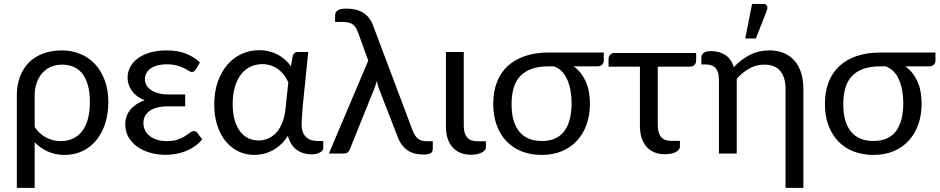

<svg xmlns="http://www.w3.org/2000/svg" viewBox="-20 -766 4692 958"><path d="M153 -132Q178.5 -95.5 212.2 -78.8Q246 -62 282 -62Q352.5 -62 390.5 -112.5Q428.5 -163 428.5 -256.5Q428.5 -306 418.2 -341.5Q408 -377 389.8 -399.8Q371.5 -422.5 345.8 -433Q320 -443.5 289 -443.5Q260.5 -443.5 235.8 -433.2Q211 -423 192.8 -403.2Q174.5 -383.5 163.8 -355Q153 -326.5 153 -290ZM64 -290Q64 -341.5 79.5 -383Q95 -424.5 124 -453.8Q153 -483 194.8 -498.8Q236.5 -514.5 289 -514.5Q337 -514.5 379.2 -497.5Q421.5 -480.5 452.8 -447.5Q484 -414.5 502.2 -366.5Q520.5 -318.5 520.5 -256.5Q520.5 -200.5 505.5 -152.2Q490.5 -104 462.5 -68.8Q434.5 -33.5 393.8 -13.2Q353 7 302 7Q256.5 7 219 -9.8Q181.5 -26.5 153 -56V171.5H64Z M989 -71Q972.5 -50.5 951.5 -36Q930.5 -21.5 906.8 -12Q883 -2.5 857.5 2Q832 6.5 807 6.5Q765.5 6.5 729 -4Q692.5 -14.5 664.8 -34.2Q637 -54 621 -82Q605 -110 605 -145Q605 -188.5 631 -219.2Q657 -250 702 -266Q678.5 -275 662.2 -288Q646 -301 636 -316Q626 -331 621.2 -347.2Q616.5 -363.5 616.5 -379Q616.5 -405.5 628.8 -430Q641 -454.5 665.5 -473.2Q690 -492 726.5 -503.2Q763 -514.5 812 -514.5Q868 -514.5 908.8 -498Q949.5 -481.5 977.5 -454.5L957.5 -420Q952 -412 947.8 -409.5Q943.5 -407 937 -407Q930.5 -407 921.5 -413Q912.5 -419 898.2 -426Q884 -433 863.2 -439Q842.5 -445 813 -445Q785 -445 764.5 -439.2Q744 -433.5 730.2 -423.2Q716.5 -413 709.8 -399.5Q703 -386 703 -371Q703 -354.5 711 -340.5Q719 -326.5 734.5 -316.2Q750 -306 772 -300.2Q794 -294.5 822 -294.5H904V-235.5H822Q758 -235.5 726.8 -212.8Q695.5 -190 695.5 -152.5Q695.5 -133 703.5 -116.5Q711.5 -100 726.8 -87.8Q742 -75.5 763.5 -68.8Q785 -62 812 -62Q845 -62 867 -69.8Q889 -77.5 903.8 -87Q918.5 -96.5 928.2 -104.2Q938 -112 947 -112Q958 -112 964 -103.5Z M1418.5 -355Q1411 -373 1399.2 -389.2Q1387.5 -405.5 1371.2 -418.2Q1355 -431 1334.2 -438.5Q1313.5 -446 1288.5 -446Q1259 -446 1232.2 -434.2Q1205.5 -422.5 1185.2 -398Q1165 -373.5 1153 -336Q1141 -298.5 1141 -247Q1141 -199 1151.5 -164.8Q1162 -130.5 1179.5 -108.2Q1197 -86 1220.5 -75.5Q1244 -65 1270 -65Q1295 -65 1317.8 -74.8Q1340.5 -84.5 1358.5 -104.2Q1376.5 -124 1388.8 -154.8Q1401 -185.5 1405 -227.5ZM1593 -62.5V-26.5Q1593 -15 1577 -5.5Q1561 4 1532.5 4Q1513 4 1494.8 -1.5Q1476.5 -7 1461 -18.2Q1445.5 -29.5 1434 -47Q1422.5 -64.5 1416.5 -88.5Q1400.5 -63 1381 -45Q1361.5 -27 1339.8 -15.5Q1318 -4 1295 1.5Q1272 7 1249 7Q1207 7 1170.5 -10.2Q1134 -27.5 1107 -60Q1080 -92.5 1064.5 -139Q1049 -185.5 1049 -244.5Q1049 -306.5 1066.2 -356.8Q1083.5 -407 1113.8 -442.2Q1144 -477.5 1184.8 -496.5Q1225.5 -515.5 1273 -515.5Q1300 -515.5 1323.8 -509.5Q1347.5 -503.5 1367.2 -492.8Q1387 -482 1403.2 -467.2Q1419.5 -452.5 1431.5 -435.5L1441 -488Q1447 -506.5 1465 -506.5H1518L1490.5 -236Q1489.5 -211.5 1487.2 -187.8Q1485 -164 1485 -144Q1485 -122 1491 -106.8Q1497 -91.5 1507.8 -81.5Q1518.5 -71.5 1532.8 -67Q1547 -62.5 1563.5 -62.5Z M2139.5 -61.5V-25.5Q2139.5 -6.5 2128 -0.8Q2116.5 5 2094 5Q2074 5 2054.8 1.2Q2035.5 -2.5 2018.2 -13Q2001 -23.5 1986.5 -42Q1972 -60.5 1961.5 -90L1870.5 -324.5Q1866.5 -335.5 1864.2 -345Q1862 -354.5 1860.5 -363Q1858 -354 1855.2 -345Q1852.5 -336 1848.5 -326L1724.5 -18.5Q1721.5 -11.5 1714.8 -5.8Q1708 0 1696.5 0H1621L1817.5 -463.5L1767 -603Q1761.5 -618 1755 -628.2Q1748.5 -638.5 1739.5 -644.8Q1730.5 -651 1718 -653.8Q1705.5 -656.5 1688 -656.5H1652V-689.5Q1652 -696.5 1654.5 -702.5Q1657 -708.5 1663.2 -713Q1669.5 -717.5 1680.5 -720.2Q1691.5 -723 1708.5 -723Q1730 -723 1750 -719Q1770 -715 1787.5 -705.2Q1805 -695.5 1819 -679Q1833 -662.5 1842 -637.5L2038 -117Q2049 -87.5 2064.8 -74.5Q2080.5 -61.5 2109 -61.5Z M2205 -506.5H2294V-138.5Q2294 -100.5 2310.5 -80.8Q2327 -61 2363.5 -61H2404.5V-33Q2404.5 -23.5 2398.5 -16.2Q2392.5 -9 2382.2 -4Q2372 1 2358.5 3.5Q2345 6 2329.5 6Q2299 6 2275.8 -4Q2252.5 -14 2236.8 -32.5Q2221 -51 2213 -76.8Q2205 -102.5 2205 -133.5Z M2718 -435Q2668.5 -435 2633.2 -422.5Q2598 -410 2575.5 -386Q2553 -362 2542.8 -326.8Q2532.5 -291.5 2532.5 -246Q2532.5 -156 2571.2 -109.2Q2610 -62.5 2683 -62.5Q2758.5 -62.5 2795.2 -111.2Q2832 -160 2832 -252Q2832 -285 2826.5 -315Q2821 -345 2810.2 -369.2Q2799.5 -393.5 2782.8 -410.5Q2766 -427.5 2743.5 -435ZM2992.5 -504V-462Q2992.5 -457.5 2990.5 -452.8Q2988.5 -448 2984.8 -444Q2981 -440 2975.5 -437.5Q2970 -435 2963 -435H2842.5Q2881 -407 2902.2 -360.5Q2923.5 -314 2923.5 -248.5Q2923.5 -192 2907 -145.2Q2890.5 -98.5 2859.5 -64.5Q2828.5 -30.5 2784 -11.8Q2739.5 7 2683.5 7Q2629 7 2584.2 -10.2Q2539.5 -27.5 2507.8 -60.5Q2476 -93.5 2458.5 -140.8Q2441 -188 2441 -248Q2441 -307.5 2459 -355Q2477 -402.5 2512.2 -435.5Q2547.5 -468.5 2599.2 -486.2Q2651 -504 2718 -504Z M3453.5 -466Q3453.5 -450.5 3445.2 -442Q3437 -433.5 3421.5 -433.5H3262V-140.5Q3262 -102.5 3278.5 -82.8Q3295 -63 3331.5 -63H3372.5V-35.5Q3372.5 -26 3366.5 -18.8Q3360.5 -11.5 3350.2 -6.5Q3340 -1.5 3326.5 1Q3313 3.5 3297.5 3.5Q3267 3.5 3243.8 -6.5Q3220.5 -16.5 3204.8 -35Q3189 -53.5 3181 -79Q3173 -104.5 3173 -135.5V-433.5H3016.5V-472.5Q3016.5 -484 3024.2 -492.8Q3032 -501.5 3047 -501.5H3453.5Z M3479.5 -480.5Q3479.5 -492 3490.2 -501.5Q3501 -511 3527.5 -511Q3568.5 -511 3599 -491.5Q3629.5 -472 3641 -430.5Q3675.5 -468 3720 -491.2Q3764.5 -514.5 3819 -514.5Q3861 -514.5 3892.5 -500.8Q3924 -487 3945.5 -461.8Q3967 -436.5 3977.8 -401Q3988.5 -365.5 3988.5 -322.5V171.5H3899.5V-322.5Q3899.5 -380 3873.2 -411.8Q3847 -443.5 3793 -443.5Q3753.5 -443.5 3719.2 -424.5Q3685 -405.5 3656 -373V0H3567V-369Q3567 -408 3550.5 -426.2Q3534 -444.5 3501 -444.5H3479.5ZM3698.5 -574 3732.5 -746.5H3788Q3801.5 -746.5 3806.5 -737.8Q3811.5 -729 3806.5 -714.5L3751.5 -574Z M4373 -435Q4323.5 -435 4288.2 -422.5Q4253 -410 4230.5 -386Q4208 -362 4197.8 -326.8Q4187.5 -291.5 4187.5 -246Q4187.5 -156 4226.2 -109.2Q4265 -62.5 4338 -62.5Q4413.5 -62.5 4450.2 -111.2Q4487 -160 4487 -252Q4487 -285 4481.5 -315Q4476 -345 4465.2 -369.2Q4454.5 -393.5 4437.8 -410.5Q4421 -427.5 4398.5 -435ZM4647.5 -504V-462Q4647.5 -457.5 4645.5 -452.8Q4643.5 -448 4639.8 -444Q4636 -440 4630.5 -437.5Q4625 -435 4618 -435H4497.5Q4536 -407 4557.2 -360.5Q4578.5 -314 4578.5 -248.5Q4578.5 -192 4562 -145.2Q4545.5 -98.5 4514.5 -64.5Q4483.5 -30.5 4439 -11.8Q4394.5 7 4338.5 7Q4284 7 4239.2 -10.2Q4194.5 -27.5 4162.8 -60.5Q4131 -93.5 4113.5 -140.8Q4096 -188 4096 -248Q4096 -307.5 4114 -355Q4132 -402.5 4167.2 -435.5Q4202.5 -468.5 4254.2 -486.2Q4306 -504 4373 -504Z"/></svg>

Font: Lato-Regular
Style: Regular
Weight: 400
Designer: Lukasz Dziedzic with Adam Twardoch and Botio Nikoltchev
Foundry: tyPoland Lukasz Dziedzic
Version: Version 2.015; 2015-08-06; http://www.latofonts.com/